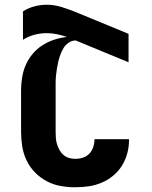

<svg xmlns="http://www.w3.org/2000/svg" viewBox="-20 -783 640 811"><path d="M297 8Q266 8 235.5 2.5Q205 -3 177.5 -17.5Q150 -32 128 -54.5Q106 -77 92.5 -105Q79 -133 74 -164Q69 -195 69 -226V-402Q69 -429 73.5 -456.5Q78 -484 89 -509Q100 -534 118 -555.5Q136 -577 159.5 -592Q183 -607 209.5 -615.5Q236 -624 263 -627Q242 -634 220.5 -638.5Q199 -643 177 -643Q151 -643 125 -636Q99 -629 77 -615V-735Q99 -749 125 -756Q151 -763 177 -763Q209 -763 239.5 -753.5Q270 -744 300 -732L523 -640V-520L300 -612L299 -613V-612Q284 -612 270.5 -603Q257 -594 249 -581Q241 -568 235.5 -553.5Q230 -539 226.5 -524Q223 -509 220.5 -494Q218 -479 216.5 -463.5Q215 -448 215 -432.5Q215 -417 215 -402V-226Q215 -212 216 -199Q217 -186 221 -173.5Q225 -161 231.5 -149Q238 -137 248 -128.5Q258 -120 271 -116Q284 -112 297 -112Q314 -112 330 -117Q346 -122 357 -133.5Q368 -145 373.5 -161Q379 -177 379 -193V-195H525V-191Q525 -163 517.5 -135Q510 -107 495 -83Q480 -59 457.5 -40.5Q435 -22 408.5 -11Q382 0 354 4Q326 8 297 8Z"/></svg>

Font: Iosevka Heavy Extended
Style: Regular
Weight: 900
Width: 7
Monospace: yes
Designer: Belleve Invis
Foundry: Belleve Invis
Version: Version 32.5.0; ttfautohint (v1.8.4)